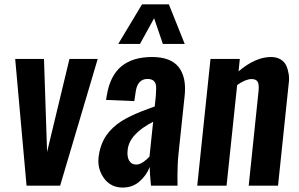

<svg xmlns="http://www.w3.org/2000/svg" viewBox="-20 -847 1362 876"><path d="M101.1 0 49.3 -578.1H180.7L194.8 -153.8L296.9 -578.1H425.8L254.4 0Z M519.5 -646.5 627.9 -827.1H750.5L822.8 -646.5H723.1L683.1 -763.7L618.7 -646.5ZM539.1 8.8Q484.9 8.3 454.6 -33.7Q428.7 -69.3 428.7 -113.3Q428.7 -121.1 429.7 -128.9Q433.1 -158.7 442.4 -184.3Q451.7 -210 465.1 -229.2Q478.5 -248.5 496.8 -265.4Q515.1 -282.2 534.2 -294.2Q553.2 -306.2 576.7 -317.4Q600.1 -328.6 620.8 -336.9Q641.6 -345.2 666 -354Q679.2 -358.9 686 -361.3L690.9 -409.2Q692.4 -425.3 692.4 -438.5Q692.4 -445.3 692.4 -451.2Q691.4 -468.8 681.6 -477.8Q671.9 -486.8 652.8 -486.8Q605 -486.8 598.1 -421.4L592.8 -385.7L463.9 -391.1Q464.4 -394 465.6 -401.9Q466.8 -409.7 467.3 -412.1Q482.4 -502.4 534.2 -544.7Q585.9 -586.9 673.8 -586.9Q759.3 -586.9 795.4 -540.5Q824.2 -503.4 824.2 -441.9Q824.2 -426.3 822.3 -408.7L794.4 -145Q789.6 -99.1 789.6 -42Q789.6 -21.5 790 0H668.9Q663.1 -55.2 663.1 -85Q647.5 -45.4 615.7 -18.3Q584 8.8 539.1 8.8ZM601.6 -96.2Q617.2 -96.2 634.5 -108.4Q651.9 -120.6 662.1 -132.8L678.7 -291.5Q570.3 -235.4 562.5 -164.1Q561.5 -156.2 561.5 -148.9Q561.5 -127.4 569.3 -114.3Q579.6 -96.2 601.6 -96.2Z M879.9 0 940.4 -578.1H1074.2L1068.4 -521.5Q1145.5 -586.9 1216.3 -586.9Q1241.7 -586.9 1259.8 -576.2Q1277.8 -565.4 1285.9 -547.9Q1293.9 -530.3 1297.4 -507.8Q1298.8 -497.6 1298.8 -486.8Q1298.8 -474.6 1296.9 -462.9L1248.5 0H1114.7L1159.7 -432.1Q1160.6 -440.9 1160.6 -448.2Q1160.6 -463.9 1156.2 -472.7Q1149.9 -486.3 1127 -486.3Q1100.1 -485.8 1062 -459L1013.7 0Z"/></svg>

Font: Oswald
Style: Medium
Weight: 500
Designer: Vernon Adams
Foundry: Vernon Adams
Version: 3.0; ttfautohint (v0.94.23-7a4d-dirty) -l 8 -r 50 -G 150 -x 